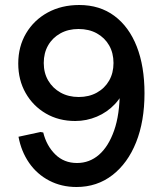

<svg xmlns="http://www.w3.org/2000/svg" viewBox="-20 -734 648 768"><path d="M297 -714Q379 -714 437.5 -670.5Q496 -627 527 -548Q558 -469 558 -361Q558 -249 524.5 -165Q491 -81 429.5 -33.5Q368 14 286 14Q226 14 177 -11.5Q128 -37 96.5 -82.5Q65 -128 54 -187L142 -206L153 -204Q166 -151 201 -116.5Q236 -82 288 -82Q338 -82 376 -115Q414 -148 436.5 -212Q459 -276 459 -369Q459 -377 459 -384.5Q459 -392 459 -399H485Q471 -351 440 -318Q409 -285 367.5 -267.5Q326 -250 281 -250Q215 -250 163.5 -280Q112 -310 82.5 -362Q53 -414 53 -480Q53 -548 84.5 -601Q116 -654 171 -684Q226 -714 297 -714ZM294 -618Q253 -618 221.5 -600.5Q190 -583 172.5 -552.5Q155 -522 155 -482Q155 -442 173 -411.5Q191 -381 222.5 -363.5Q254 -346 295 -346Q336 -346 367.5 -363.5Q399 -381 416.5 -411.5Q434 -442 434 -482Q434 -522 416.5 -552.5Q399 -583 367.5 -600.5Q336 -618 294 -618Z"/></svg>

Font: Fustat SemiBold
Style: Regular
Weight: 600
Designer: Mohamed Gaber, Khaled Hosny, Laura Garcia Mut
Foundry: Kief Type Foundry, Alif Type Foundry, Hard Type Foundry
Version: Version 1.007